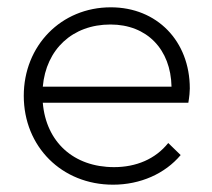

<svg xmlns="http://www.w3.org/2000/svg" viewBox="-20 -495 580 525"><path d="M289 10C364 10 431 -20 474 -71L440 -104C405 -60 352 -38 292 -38C181 -38 106 -107 97 -214H495C498 -232 499 -245 499 -253C499 -383 409 -475 283 -475C147 -475 45 -370 45 -233C45 -94 149 10 289 10ZM97 -258C106 -360 178 -428 282 -428C382 -428 447 -360 449 -258Z"/></svg>

Font: MV Cash ExtraLight
Style: Regular
Weight: 200
Designer: Rodrigo Fuenzalida
Foundry: fragTYPE
Version: Version 1.100;Glyphs 3.1.2 (3151)